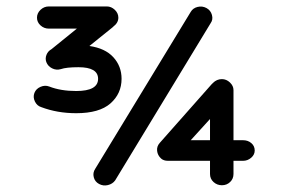

<svg xmlns="http://www.w3.org/2000/svg" viewBox="-20 -566 884 597"><path d="M217 -214Q158 -214 108 -233Q95 -237 88.5 -250.5Q82 -264 87 -277Q92 -290 106 -296Q120 -302 133 -297Q169 -283 217 -283Q285 -283 285 -321Q285 -357 224 -357Q186 -357 169 -351Q155 -347 142 -353.5Q129 -360 124 -373Q120 -384 124.5 -395.5Q129 -407 140 -413L219 -477H132Q117 -477 106 -487Q95 -497 95 -511Q95 -525 106 -535.5Q117 -546 132 -546H312Q326 -546 337 -535.5Q348 -525 348 -511Q348 -495 332 -483L330 -481L258 -423Q307 -416 332.5 -388Q358 -360 358 -321Q358 -275 323.5 -244.5Q289 -214 217 -214ZM481 -73Q470 -83 468.5 -97Q467 -111 477 -122L638 -304L642 -308Q654 -320 670 -320Q684 -320 695 -309.5Q706 -299 706 -286V-130H736Q751 -130 761.5 -121Q772 -112 772 -98Q772 -85 761 -75.5Q750 -66 736 -66H706V-25Q706 -10 695.5 0Q685 10 670 10Q655 10 644 0Q633 -10 633 -25V-66H502Q489 -66 481 -73ZM276 -41 573 -529Q580 -541 594.5 -544.5Q609 -548 622 -541Q635 -534 639 -519.5Q643 -505 635 -494L338 -5Q330 6 315.5 9.5Q301 13 288 6Q275 -1 271.5 -15Q268 -29 276 -41ZM573 -130H633V-196Z"/></svg>

Font: Hoogli Semibold
Style: Regular
Weight: 600
Designer: Anand Singh Naorem
Foundry: Brand New Type
Version: Version 1.00 b007